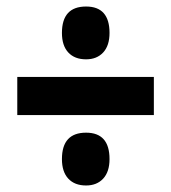

<svg xmlns="http://www.w3.org/2000/svg" viewBox="-20 -647 525 589"><path d="M244 -465Q209 -465 189.5 -486Q170 -507 170 -546Q170 -627 244 -627Q316 -627 316 -546Q316 -507 296.5 -486Q277 -465 244 -465ZM33 -294V-411H452V-294ZM244 -78Q209 -78 189.5 -99Q170 -120 170 -159Q170 -240 244 -240Q316 -240 316 -159Q316 -120 296.5 -99Q277 -78 244 -78Z"/></svg>

Font: Noto Sans Lao ExtraCondensed ExtraBold
Style: Regular
Weight: 800
Width: 2
Designer: Monotype Design Team
Foundry: Monotype Imaging Inc.
Version: Version 2.003; ttfautohint (v1.8.4.7-5d5b)